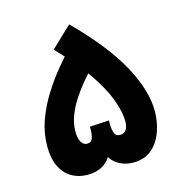

<svg xmlns="http://www.w3.org/2000/svg" viewBox="-101 -771 833 866"><g transform="rotate(-15 315.0 -338.5)"><path d="M203 0Q162 0 129.5 -19Q97 -38 78.5 -76Q60 -114 60 -170Q60 -232 80.5 -289.5Q101 -347 133.5 -399.5Q166 -452 203 -497Q240 -542 273 -577L385 -505Q347 -468 313.5 -429.5Q280 -391 254.5 -353Q229 -315 214.5 -277.5Q200 -240 200 -203Q200 -172 210 -154Q220 -136 238 -136Q258 -136 263.5 -154Q269 -172 269 -194V-207L359 -212V-199Q359 -170 365.5 -153Q372 -136 391 -136Q406 -136 415 -144.5Q424 -153 427.5 -168.5Q431 -184 429 -204Q426 -243 406 -296.5Q386 -350 338 -421.5Q290 -493 201 -585L298 -677Q370 -605 422 -539Q474 -473 506.5 -413Q539 -353 554.5 -300Q570 -247 570 -201Q570 -148 553 -102Q536 -56 502.5 -28Q469 0 418 0Q383 0 356.5 -13.5Q330 -27 315.5 -48Q301 -69 301 -91H322Q322 -70 308.5 -49Q295 -28 268.5 -14Q242 0 203 0Z"/></g></svg>

Font: Farlight84_Sys_V01
Style: Bold
Weight: 700
Designer: Monotype Design Team, Nadine Chahine and Nizar Qandah
Foundry: Monotype Imaging Inc.
Version: Version 2.004;October 31, 2024;FontCreator 14.0.0.2814 64-bi